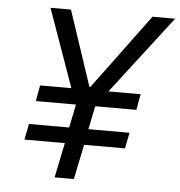

<svg xmlns="http://www.w3.org/2000/svg" viewBox="-51 -746 747 795"><g transform="rotate(5 322.5 -349.0)"><path d="M485 -145 498 -211H327L347 -308H518L530 -374H396L645 -698H551L320 -386H316L212 -698H127L242 -374H112L100 -308H267L247 -211H80L67 -145H235L205 0H285L315 -145Z"/></g></svg>

Font: LVC Sans
Style: Italic
Weight: 400
Italic angle: -11.31°
Designer: Mike Abbink, Paul van der Laan, Pieter van Rosmalen
Foundry: Bold Monday
Version: Version 3.0